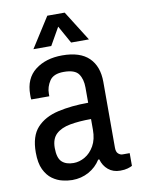

<svg xmlns="http://www.w3.org/2000/svg" viewBox="-83 -779 623 848"><g transform="rotate(-10 228.0 -355.0)"><path d="M172 12Q153 12 129 6.5Q105 1 83.5 -14.5Q62 -30 48 -59Q34 -88 34 -136Q34 -209 68.5 -246.5Q103 -284 163.5 -298Q224 -312 300 -312V-380Q300 -418 283.5 -441.5Q267 -465 217 -465Q171 -465 153.5 -438.5Q136 -412 136 -382V-370H55Q54 -375 54 -380Q54 -385 54 -392Q54 -464 101.5 -501Q149 -538 223 -538Q303 -538 342.5 -499.5Q382 -461 382 -391V-96Q382 -77 391 -69Q400 -61 410 -61H442V-4Q435 0 421.5 4Q408 8 388 8Q356 8 334.5 -10Q313 -28 305 -57H300Q280 -25 246.5 -6.5Q213 12 172 12ZM191 -61Q217 -61 242 -75.5Q267 -90 283.5 -119Q300 -148 300 -191V-239Q246 -239 205.5 -231.5Q165 -224 142.5 -203Q120 -182 120 -141Q120 -96 138.5 -78.5Q157 -61 191 -61ZM103 -587 189 -722H267L352 -587H272L228 -666L183 -587Z"/></g></svg>

Font: Archivo Narrow
Style: Regular
Weight: 400
Designer: Hector Gatti
Foundry: Omnibus-Type
Version: Version 3.002